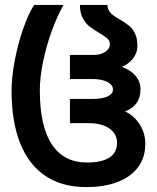

<svg xmlns="http://www.w3.org/2000/svg" viewBox="-20 -745 640 781"><path d="M27 -377Q27 -430.5 39.8 -497.8Q52.5 -565 73.8 -626.5Q95 -688 119 -725H238.5Q214.5 -683.5 192.2 -623.5Q170 -563.5 156 -498Q142 -432.5 142 -377Q142 -231.5 190.8 -157.8Q239.5 -84 333.5 -84Q394 -84 425 -104Q456 -124 456 -164Q456 -200.5 425.2 -222.2Q394.5 -244 341.5 -244H264.5V-342.5H355Q396 -342.5 417.8 -352.8Q439.5 -363 439.5 -381Q439.5 -400 416.8 -411.8Q394 -423.5 355 -423.5H264.5V-521.5H359Q390 -521.5 408.5 -534.2Q427 -547 427 -564.5Q427 -579 416.5 -588.5Q406 -598 383.5 -611Q359 -625.5 343.5 -637.8Q328 -650 316.5 -671.8Q305 -693.5 305 -725H417Q417.5 -710.5 424.2 -700Q431 -689.5 440.8 -682.5Q450.5 -675.5 467.5 -665.5Q490.5 -652 504.8 -640.5Q519 -629 529 -609Q539 -589 539 -558.5Q539 -531 522.2 -508.5Q505.5 -486 476 -473Q512.5 -459.5 532 -435.8Q551.5 -412 551.5 -381Q551.5 -347.5 534.8 -324.8Q518 -302 488 -292Q524 -276 547.5 -240.2Q571 -204.5 571 -159.5Q571 -105 542 -65.5Q513 -26 459 -5Q405 16 330.5 16Q233 16 165 -29.2Q97 -74.5 62 -162.5Q27 -250.5 27 -377Z"/></svg>

Font: JuliaMono SemiBold
Style: Regular
Weight: 600
Monospace: yes
Designer: cormullion
Foundry: corm
Version: Version 0.055; ttfautohint (v1.8.4)